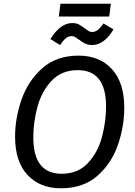

<svg xmlns="http://www.w3.org/2000/svg" viewBox="-20 -1000 726 1032"><path d="M648 -421Q648 -320 613.5 -220.5Q579 -121 503 -54.5Q427 12 308 12Q194 12 127.5 -60Q61 -132 61 -265Q61 -364 95.5 -464Q130 -564 206.5 -632.5Q283 -701 402 -701Q516 -701 582 -628Q648 -555 648 -421ZM159 -262Q159 -66 311 -66Q399 -66 452.5 -123.5Q506 -181 528 -263.5Q550 -346 550 -428Q550 -623 398 -623Q311 -623 257.5 -566Q204 -509 181.5 -426.5Q159 -344 159 -262ZM403 -788Q391 -797 383 -801.5Q375 -806 366 -806Q348 -806 333.5 -794Q319 -782 303 -758L251 -790Q304 -876 368 -876Q390 -876 404 -868.5Q418 -861 437 -847Q450 -837 458 -832.5Q466 -828 475 -828Q491 -828 505.5 -839Q520 -850 536 -874L590 -842Q565 -800 536 -779Q507 -758 477 -758Q454 -758 437.5 -766Q421 -774 403 -788ZM296 -911 305 -980H576L567 -911Z"/></svg>

Font: FiraGO
Style: Italic
Weight: 400
Italic angle: -8°
Designer: bBox Type GmbH
Foundry: bBox Type GmbH
Version: Version 1.001